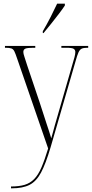

<svg xmlns="http://www.w3.org/2000/svg" viewBox="-20 -786 502 1045"><path d="M40 229Q84 229 114 220Q144 211 166 188.5Q188 166 205.5 125.5Q223 85 242 22L73 -468Q64 -495 58 -507Q52 -519 41.5 -522.5Q31 -526 10 -526H7V-536H172V-526H162Q128 -526 117.5 -521Q107 -516 107 -503Q107 -494 113 -476.5Q119 -459 128 -430L196 -228Q219 -155 234 -111Q249 -67 259 -33Q267 -63 279 -106Q291 -149 305 -196L374 -435Q381 -458 385.5 -475Q390 -492 390 -503Q390 -514 381.5 -520Q373 -526 340 -526H314V-536H460V-526H455Q435 -526 424.5 -521Q414 -516 407 -500.5Q400 -485 391 -452L255 17Q229 105 203.5 153Q178 201 141 220Q104 239 44 239H40ZM213 -616Q236 -655 255.5 -693.5Q275 -732 291 -766H333V-756Q322 -739 301.5 -712Q281 -685 258.5 -657Q236 -629 217 -606H213Z"/></svg>

Font: Noto Serif Display Condensed ExtraLight
Style: Regular
Weight: 200
Width: 3
Designer: Monotype Design Team
Foundry: Monotype Imaging Inc.
Version: Version 2.009